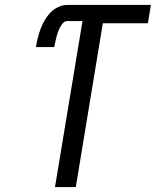

<svg xmlns="http://www.w3.org/2000/svg" viewBox="-20 -755 640 775"><path d="M202 0 313 -670H251Q241 -670 233.5 -661Q226 -652 221.5 -643Q217 -634 213.5 -624Q210 -614 207.5 -604.5Q205 -595 203 -585Q201 -575 199 -565H125Q128 -583 132.5 -601.5Q137 -620 143.5 -637.5Q150 -655 160 -672.5Q170 -690 183.5 -704Q197 -718 215 -726.5Q233 -735 251 -735H589L577 -661H395L286 0Z"/></svg>

Font: Zed Sans Extended
Style: Italic
Weight: 400
Width: 7
Italic angle: -9°
Designer: Belleve Invis
Foundry: Belleve Invis
Version: Version 1.0.0; ttfautohint (v1.8.4)